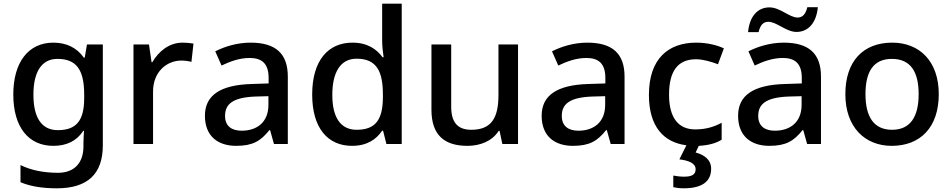

<svg xmlns="http://www.w3.org/2000/svg" viewBox="-20 -780 5156 1040"><path d="M269 -549C133 -549 52 -442 52 -268C52 -93 133 10 269 10C339 10 394 -15 431 -71H435C434 -57 432 -22 432 -5V13C432 104 381 156 294 156C217 156 147 142 91 114V207C146 230 210 240 288 240C456 240 537 161 537 7V-539H451L439 -468H434C395 -523 338 -549 269 -549ZM291 -461C391 -461 436 -406 436 -268V-248C436 -125 392 -75 293 -75C206 -75 161 -142 161 -267C161 -393 207 -461 291 -461Z M969 -549C895 -549 839 -501 805 -443H801L787 -539H703V0H809V-284C809 -390 882 -452 963 -452C980 -452 1002 -449 1017 -445L1028 -544C1012 -547 988 -549 969 -549Z M1337 -549C1265 -549 1197 -528 1146 -502L1180 -425C1226 -447 1277 -466 1332 -466C1397 -466 1435 -437 1435 -358V-328L1343 -325C1172 -320 1090 -263 1090 -153C1090 -41 1162 10 1259 10C1349 10 1392 -16 1439 -75H1443L1464 0H1539V-365C1539 -491 1472 -549 1337 -549ZM1362 -257 1434 -259V-212C1434 -118 1372 -72 1289 -72C1236 -72 1199 -96 1199 -152C1199 -215 1239 -252 1362 -257Z M1887 10C1969 10 2019 -26 2050 -72H2055L2073 0H2156V-760H2050V-558C2050 -531 2055 -488 2058 -470H2052C2020 -514 1970 -549 1889 -549C1758 -549 1671 -453 1671 -268C1671 -84 1757 10 1887 10ZM1912 -77C1824 -77 1780 -145 1780 -266C1780 -388 1824 -462 1911 -462C2021 -462 2054 -393 2054 -267V-251C2053 -134 2016 -77 1912 -77Z M2786 -539H2680V-266C2680 -144 2644 -77 2533 -77C2458 -77 2424 -118 2424 -202V-539H2317V-186C2317 -49 2386 10 2512 10C2580 10 2646 -15 2681 -71H2686L2701 0H2786Z M3161 -549C3089 -549 3021 -528 2970 -502L3004 -425C3050 -447 3101 -466 3156 -466C3221 -466 3259 -437 3259 -358V-328L3167 -325C2996 -320 2914 -263 2914 -153C2914 -41 2986 10 3083 10C3173 10 3216 -16 3263 -75H3267L3288 0H3363V-365C3363 -491 3296 -549 3161 -549ZM3186 -257 3258 -259V-212C3258 -118 3196 -72 3113 -72C3060 -72 3023 -96 3023 -152C3023 -215 3063 -252 3186 -257Z M3832 134C3832 84 3793 58 3748 46L3765 10C3818 7 3855 -3 3889 -23V-115C3850 -94 3805 -79 3746 -79C3653 -79 3604 -144 3604 -267C3604 -394 3651 -459 3750 -459C3788 -459 3832 -446 3869 -432L3901 -518C3866 -535 3811 -549 3751 -549C3603 -549 3495 -465 3495 -266C3495 -95 3574 -9 3698 7L3660 83C3713 90 3748 105 3748 137C3748 167 3725 177 3685 177C3666 177 3641 174 3627 171V234C3641 237 3661 240 3683 240C3786 240 3832 201 3832 134Z M4032 -606H4089C4098 -644 4114 -662 4142 -662C4187 -662 4239 -607 4294 -607C4358 -607 4402 -656 4410 -741H4353C4344 -704 4328 -685 4300 -685C4256 -685 4206 -740 4148 -740C4084 -740 4040 -692 4032 -606ZM4225 -549C4153 -549 4085 -528 4034 -502L4068 -425C4114 -447 4165 -466 4220 -466C4285 -466 4323 -437 4323 -358V-328L4231 -325C4060 -320 3978 -263 3978 -153C3978 -41 4050 10 4147 10C4237 10 4280 -16 4327 -75H4331L4352 0H4427V-365C4427 -491 4360 -549 4225 -549ZM4250 -257 4322 -259V-212C4322 -118 4260 -72 4177 -72C4124 -72 4087 -96 4087 -152C4087 -215 4127 -252 4250 -257Z M5065 -270C5065 -449 4960 -549 4813 -549C4656 -549 4559 -449 4559 -270C4559 -91 4665 10 4810 10C4966 10 5065 -91 5065 -270ZM4668 -270C4668 -392 4711 -461 4811 -461C4912 -461 4956 -392 4956 -270C4956 -149 4912 -77 4812 -77C4712 -77 4668 -149 4668 -270Z"/></svg>

Font: Noto Sans Bassa Vah Medium
Style: Regular
Weight: 500
Designer: Monotype Design Team
Foundry: Monotype Imaging Inc.
Version: Version 2.002